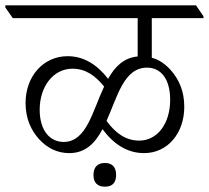

<svg xmlns="http://www.w3.org/2000/svg" viewBox="-53 -643 784 721"><path d="M207 -68C269 -68 305 -107 332 -158C373 -102 425 -68 488 -68C576 -68 639 -142 639 -242C639 -301 619 -345 588 -380C568 -402 545 -419 517 -426V-575H711V-582L683 -623H-33V-615L-5 -575H464V-431C411 -426 378 -392 353 -347C312 -400 262 -432 201 -432C110 -432 43 -357 43 -256C43 -197 64 -153 95 -119C124 -88 161 -68 207 -68ZM499 -389C551 -389 586 -347 586 -268C586 -179 538 -115 470 -115C419 -115 381 -143 347 -189C388 -280 412 -389 499 -389ZM96 -231C96 -318 147 -385 219 -385C267 -385 303 -361 338 -318C294 -225 272 -110 186 -110C135 -110 96 -152 96 -231ZM341 58C369 58 383 43 383 14C383 -15 369 -31 341 -31C313 -31 298 -15 298 14C298 43 313 58 341 58Z"/></svg>

Font: Noto Serif Devanagari Light
Style: Regular
Weight: 300
Designer: Universal Thirst, Indian Type Foundry and the Monotype Design Team
Foundry: Monotype Imaging Inc.
Version: Version 2.004